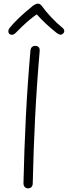

<svg xmlns="http://www.w3.org/2000/svg" viewBox="-20 -1020 373 1055"><path d="M147 -739Q148 -755 155.5 -761.5Q163 -768 173 -768Q185 -768 192 -761.5Q199 -755 198 -739Q182 -554 173 -375.5Q164 -197 160 -14Q160 1 152.5 8Q145 15 135 15Q124 15 116.5 8Q109 1 109 -14Q113 -197 122 -376Q131 -555 147 -739ZM69 -842Q60 -832 50 -829.5Q40 -827 31 -834Q25 -841 26 -850.5Q27 -860 35 -869Q52 -890 74.5 -912Q97 -934 120.5 -954.5Q144 -975 163 -990Q170 -994 176 -997Q182 -1000 188 -1000Q195 -1000 200 -996.5Q205 -993 210 -987Q234 -954 262 -924.5Q290 -895 320 -870Q332 -861 333 -852Q334 -843 327 -836Q320 -829 311.5 -829.5Q303 -830 290 -840Q261 -863 234 -888Q207 -913 182 -941Q165 -930 143 -911.5Q121 -893 101 -874Q81 -855 69 -842Z"/></svg>

Font: Playpen Sans ExtraLight
Style: Regular
Weight: 250
Designer: Laura Meseguer, Veronika Burian, José Scaglione
Foundry: TypeTogether
Version: Version 1.001